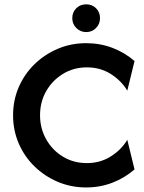

<svg xmlns="http://www.w3.org/2000/svg" viewBox="-20 -832 650 865"><path d="M368.1 12.5Q300 12.5 240.3 -12.8Q180.6 -38.2 135.1 -82.6Q89.6 -127.1 64.2 -186.1Q38.9 -245.1 38.9 -312.5Q38.9 -379.9 64.2 -438.9Q89.6 -497.9 135.1 -542.4Q180.6 -586.8 240.3 -612.2Q300 -637.5 368.1 -637.5Q431.2 -637.5 486.8 -616.3Q542.4 -595.1 586.1 -556.9L553.5 -423.6Q526.4 -468.8 479.2 -498.6Q431.9 -528.5 371.5 -528.5Q311.8 -528.5 263.9 -499.3Q216 -470.1 188.2 -421.5Q160.4 -372.9 160.4 -312.5Q160.4 -253.5 188.2 -204.2Q216 -154.9 263.9 -126Q311.8 -97.2 371.5 -97.2Q431.2 -97.2 478.8 -127.1Q526.4 -156.9 553.5 -202.1L586.1 -68.8Q542.4 -30.6 486.8 -9Q431.2 12.5 368.1 12.5ZM368.1 -687.5Q342.4 -687.5 324 -705.6Q305.6 -723.6 305.6 -750Q305.6 -777.1 323.6 -794.8Q341.7 -812.5 368.1 -812.5Q395.1 -812.5 412.8 -794.8Q430.6 -777.1 430.6 -750Q430.6 -724.3 412.8 -705.9Q395.1 -687.5 368.1 -687.5Z"/></svg>

Font: Afacad SemiBold
Style: Regular
Weight: 600
Designer: Kristian Moeller
Foundry: Dicotype
Version: Version 1.000